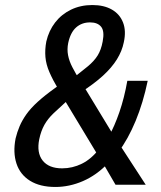

<svg xmlns="http://www.w3.org/2000/svg" viewBox="-20 -734 639 763"><path d="M200 9Q139 9 99.5 -15.5Q60 -40 45.5 -84Q31 -128 42 -184Q48 -209 58 -232.5Q68 -256 85 -280Q102 -304 130 -329.5Q158 -355 200 -385L221 -400L212 -379Q190 -416 176.5 -447Q163 -478 160.5 -507.5Q158 -537 164 -569Q174 -612 199 -644.5Q224 -677 262 -695.5Q300 -714 347 -714Q393 -714 424.5 -696Q456 -678 469 -644.5Q482 -611 472 -566Q465 -531 444.5 -498Q424 -465 389 -433Q354 -401 301 -367L313 -391L432 -195L412 -191Q435 -232 454.5 -288.5Q474 -345 486 -413H567Q549 -326 519 -253.5Q489 -181 450 -129L455 -160L559 0H439L389 -86L409 -85Q364 -38 310 -14.5Q256 9 200 9ZM227 -65Q268 -65 305.5 -83.5Q343 -102 374 -142L366 -122L232 -344L263 -347L245 -332Q215 -305 192.5 -283.5Q170 -262 156.5 -238Q143 -214 136 -181Q125 -127 149.5 -96Q174 -65 227 -65ZM338 -645Q305 -645 282.5 -625Q260 -605 251 -563Q246 -538 250.5 -514.5Q255 -491 267.5 -467Q280 -443 297 -415L266 -420Q303 -449 328.5 -470Q354 -491 368 -513.5Q382 -536 388 -569Q396 -610 382 -627.5Q368 -645 338 -645Z"/></svg>

Font: Nunito Sans 10pt Condensed SemiBold
Style: Italic
Weight: 600
Width: 3
Italic angle: -9°
Designer: Vernon Adams
Foundry: Vernon Adams
Version: Version 3.101;gftools[0.9.27]